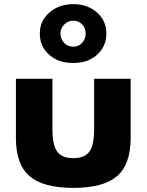

<svg xmlns="http://www.w3.org/2000/svg" viewBox="-20 -895 712 930"><path d="M172.9 -732.9Q172.9 -794.4 219.7 -834.7Q266.6 -875 335 -875Q403.3 -875 449.2 -835Q495.1 -794.9 495.1 -732.9Q495.1 -669.9 450.4 -629.9Q405.8 -589.8 335 -589.8Q263.2 -589.8 218 -629.9Q172.9 -669.9 172.9 -732.9ZM272.9 -732.9Q272.9 -706.1 290.5 -687.5Q308.1 -668.9 335 -668.9Q360.8 -668.9 377.9 -687.5Q395 -706.1 395 -732.9Q395 -758.8 377.7 -776.9Q360.4 -794.9 335 -794.9Q310.1 -794.9 291.5 -776.6Q272.9 -758.3 272.9 -732.9ZM57.1 -226.1V-513.2H233.9V-269Q233.9 -192.9 256.8 -160.9Q279.8 -128.9 335 -128.9Q390.1 -128.9 413.1 -160.9Q436 -192.9 436 -269V-513.2H612.8V-226.1Q612.8 -98.1 546.4 -41.5Q480 15.1 335 15.1Q189.9 15.1 123.5 -41.5Q57.1 -98.1 57.1 -226.1Z"/></svg>

Font: Hussar Preview
Style: Bold
Weight: 700
Foundry: Cannot Into Space Fonts, PlusOne Fonts
Version: Version 2.29RC2 "Millennial"